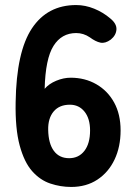

<svg xmlns="http://www.w3.org/2000/svg" viewBox="-20 -731 537 761"><path d="M262 10Q220 10 179.5 -3.5Q139 -17 107.5 -52.5Q76 -88 58 -154.5Q40 -221 42 -326Q45 -526 106.5 -618.5Q168 -711 282 -711Q318 -711 353.5 -696.5Q389 -682 417 -658Q443 -637 441.5 -614Q440 -591 419 -574Q397 -558 378 -562Q359 -566 336 -583Q311 -600 282 -600Q224 -600 192 -549Q160 -498 157 -379Q174 -399 203 -411Q232 -423 260 -423Q317 -423 362 -397Q407 -371 432.5 -324.5Q458 -278 458 -214Q458 -149 434 -98.5Q410 -48 366 -19Q322 10 262 10ZM254 -104Q292 -104 314.5 -133Q337 -162 337 -214Q337 -261 315 -288.5Q293 -316 257 -316Q215 -316 192.5 -289Q170 -262 171 -216Q172 -162 193.5 -133Q215 -104 254 -104Z"/></svg>

Font: Zen Maru Gothic Black
Style: Regular
Weight: 900
Designer: Yoshimichi Ohira
Foundry: Positype
Version: Version 1.001